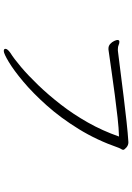

<svg xmlns="http://www.w3.org/2000/svg" viewBox="142 -838 715 1040"><g transform="rotate(90 500.0 -318.5)"><path d="M255 -599Q306 -605 371 -613.5Q436 -622 506 -630.5Q576 -639 639.5 -646Q703 -653 751 -656Q767 -656 779.5 -645Q792 -634 792 -628Q792 -623 788 -617Q784 -611 781 -603Q740 -485 679.5 -387Q619 -289 551.5 -213.5Q484 -138 422.5 -86.5Q361 -35 316 -8Q271 19 257 19Q245 19 245 10Q245 -1 266 -16Q298 -36 343.5 -74.5Q389 -113 441.5 -167.5Q494 -222 546.5 -289.5Q599 -357 644 -436.5Q689 -516 720 -605Q677 -604 618.5 -597.5Q560 -591 495.5 -582.5Q431 -574 368.5 -565Q306 -556 256 -549Q252 -548 249 -548Q246 -548 243 -548Q229 -548 218.5 -557.5Q208 -567 202.5 -579Q197 -591 197 -597Q197 -606 205 -607H208Q216 -607 224.5 -603Q233 -599 247 -599Z"/></g></svg>

Font: Moon Stars Kai T HW Light
Style: Regular
Weight: 300
Designer: GuiWonder
Version: Version 1.101